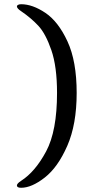

<svg xmlns="http://www.w3.org/2000/svg" viewBox="-20 -809 436 909"><path d="M60 69Q60 60 80 47Q147 4 198.5 -92.5Q250 -189 250 -369Q250 -494 223 -572Q196 -650 161.5 -687Q127 -724 80 -756Q60 -769 60 -779Q60 -783 65.5 -786Q71 -789 80 -789Q134 -789 195 -748Q256 -707 299.5 -613Q343 -519 343 -369Q343 -220 298.5 -118.5Q254 -17 192 31.5Q130 80 80 80Q60 80 60 69Z"/></svg>

Font: Raigarh Medium
Style: Regular
Weight: 500
Designer: jaikishan Patel
Foundry: MagicType
Version: Version 1.000